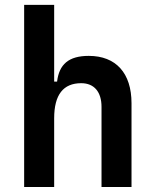

<svg xmlns="http://www.w3.org/2000/svg" viewBox="-20 -752 626 772"><path d="M388.2 0H508.8V-336.9C508.8 -458 446.3 -527.3 336.9 -527.3C255.9 -527.3 217.8 -493.2 209.5 -423.8H197.8V-732.4H77.1V0H197.8V-276.4C197.8 -371.1 234.4 -417.5 306.6 -417.5C358.4 -417.5 388.2 -382.8 388.2 -322.3Z"/></svg>

Font: Cascadia Code NF SemiBold
Style: Regular
Weight: 600
Monospace: yes
Designer: Aaron Bell
Foundry: Saja Typeworks
Version: Version 2404.023